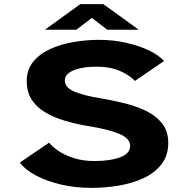

<svg xmlns="http://www.w3.org/2000/svg" viewBox="-20 -899 915 930"><path d="M424 11Q344.5 11 275 -5.2Q205.5 -21.5 153.5 -49.2Q101.5 -77 76 -111.5L218 -208Q234 -187.5 264.8 -167Q295.5 -146.5 339 -132.8Q382.5 -119 437 -119Q513.5 -119 562 -137.2Q610.5 -155.5 610.5 -192.5Q610.5 -229 556.2 -251.2Q502 -273.5 403.5 -289Q344.5 -299 291.5 -315Q238.5 -331 197.5 -355.8Q156.5 -380.5 133 -417.2Q109.5 -454 109.5 -506.5Q109.5 -561 140 -599Q170.5 -637 221.5 -660.8Q272.5 -684.5 334.5 -695.2Q396.5 -706 459.5 -706Q529.5 -706 592.5 -691.5Q655.5 -677 703.2 -653.8Q751 -630.5 774.5 -603.5L633.5 -507Q608.5 -534.5 561.2 -555.2Q514 -576 447.5 -576Q406 -576 371 -568.8Q336 -561.5 315 -546.8Q294 -532 294 -509Q294 -476 338.2 -456.2Q382.5 -436.5 470 -422.5Q524.5 -413 581.5 -399.2Q638.5 -385.5 686.8 -362.2Q735 -339 765 -301.5Q795 -264 795 -207Q795 -145 761.8 -102.8Q728.5 -60.5 674 -35.5Q619.5 -10.5 554 0.2Q488.5 11 424 11ZM197.5 -755 369 -879H480.5L652 -755H499.5L425 -812.5L350 -755Z"/></svg>

Font: Trispace SemiExpanded
Style: Bold
Weight: 700
Width: 6
Designer: Tyler Finck
Foundry: Etcetera Type Company
Version: Version 1.210; ttfautohint (v1.8.3)